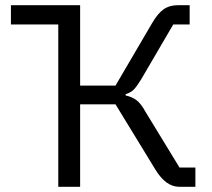

<svg xmlns="http://www.w3.org/2000/svg" viewBox="-20 -718 813 738"><path d="M204 0V-624H22V-698H288V-389H424L564 -628Q586 -666 608.5 -682Q631 -698 663 -698H709V-624H646L522 -412Q504 -383 493 -372.5Q482 -362 463 -356V-351Q487 -346 504.5 -333Q522 -320 540 -287L670 -74H731V0H669Q618 0 578 -65L424 -317H288V0Z"/></svg>

Font: Anuphan
Style: Regular
Weight: 400
Designer: Mike Abbink, Paul van der Laan, Pieter van Rosmalen, Mint Tantisuwanna
Foundry: Bold Monday; Cadson Demak
Version: Version 3.002;hotconv 1.0.109;makeotfexe 2.5.65596